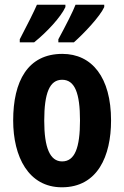

<svg xmlns="http://www.w3.org/2000/svg" viewBox="-20 -786 528 816"><path d="M423 -756V-766H301C291 -739 261 -680 228 -619V-606H294C337 -644 405 -716 423 -756ZM258 -756V-766H137C125 -738 97 -682 64 -619V-606H125C179 -649 239 -714 258 -756ZM452 -274C452 -457 371 -557 245 -557C98 -557 36 -441 36 -274C36 -120 101 10 243 10C395 10 452 -123 452 -274ZM168 -273C168 -391 191 -447 244 -447C298 -447 320 -390 320 -274C320 -158 298 -100 244 -100C192 -100 168 -159 168 -273Z"/></svg>

Font: Noto Sans Hebrew ExtraCondensed
Style: Bold
Weight: 700
Width: 2
Designer: Monotype Design Team
Foundry: Monotype Imaging Inc.
Version: Version 2.004